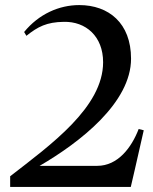

<svg xmlns="http://www.w3.org/2000/svg" viewBox="-20 -736 601 756"><path d="M20 -42V0H495L511 -69L546 -223L526 -228C498 -155 444 -83 363 -83H136C296 -176 496 -332 496 -505C496 -645 408 -716 292 -716C213 -716 133 -681 75 -610L84 -595C129 -631 164 -649 231 -650C318 -652 386 -593 386 -491C386 -314 180 -166 20 -42Z"/></svg>

Font: RL Madena
Style: Regular
Weight: 400
Designer: I Kadek Wantara Putra
Foundry: Roughlines ID
Version: Version 1.000;Glyphs 3.1.2 (3151)